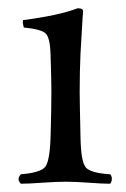

<svg xmlns="http://www.w3.org/2000/svg" viewBox="-20 -442 307 467"><path d="M175.8 -108.9Q176.8 -47.9 189 -34.4Q201.2 -21 248 -18.1Q252 -14.2 252 -7.1Q252 0 248 4.9Q229 4.9 196 2.4Q163.1 0 140.1 0Q117.2 0 83 2.4Q48.8 4.9 30.8 4.9Q19.5 -6.3 30.8 -18.1Q77.6 -22 89.4 -35.4Q101.1 -48.8 103 -108.9Q105 -175.8 105 -220.7Q105 -247.1 103 -307.1Q102.1 -350.1 91.1 -360.6Q80.1 -371.1 38.1 -375Q34.2 -387.2 36.1 -393.1Q123 -404.3 168.9 -421.9Q182.1 -421.9 182.1 -415Q181.6 -409.2 180.9 -398.7Q180.2 -388.2 178.7 -360.8Q177.2 -333.5 175.8 -311.5Q174.8 -290 174.3 -266.8Q173.8 -243.7 173.8 -219.7Q173.8 -194.8 175.8 -108.9Z"/></svg>

Font: Linux Libertine Display
Style: Regular
Weight: 400
Designer: Philipp H. Poll
Foundry: Philipp H. Poll
Version: Version 5.0.9